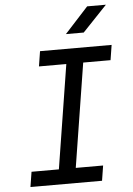

<svg xmlns="http://www.w3.org/2000/svg" viewBox="-62 -996 724 1042"><g transform="rotate(-5 300.0 -475.0)"><path d="M61 0 74 -82H223L313 -648H164L177 -730H567L554 -648H405L315 -82H464L451 0ZM325 -810 453 -950H555L422 -810Z"/></g></svg>

Font: JetBrains Mono NL
Style: Italic
Weight: 400
Italic angle: -9°
Monospace: yes
Designer: Philipp Nurullin, Konstantin Bulenkov
Foundry: JetBrains
Version: Version 2.305; ttfautohint (v1.8.4.7-5d5b)